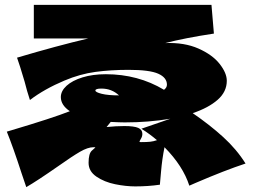

<svg xmlns="http://www.w3.org/2000/svg" viewBox="-20 -768 1040 789"><path d="M783 -16 758 -5Q732 -86 656 -163Q646 -113 642 -65Q638 -17 637 -9Q589 -2 536 -2Q497 -2 453 -11Q409 -20 376.5 -42Q344 -64 344 -99Q344 -137 357.5 -149Q371 -161 372 -162Q372 -163 364 -163Q341 -163 309 -144.5Q277 -126 219 -85Q133 -25 88 1L69 -55Q34 -163 8 -227L28 -233Q196 -283 267 -311Q230 -336 230 -369Q230 -394 253.5 -415.5Q277 -437 319 -450Q361 -463 415 -463Q547 -463 654 -399Q666 -408 666 -420Q666 -449 630.5 -465Q595 -481 508 -481Q435 -481 372 -472.5Q309 -464 245 -437Q162 -402 103 -357Q91 -393 81 -433Q60 -504 50 -531Q215 -580 343 -610H119V-748H849L859 -630Q740 -612 659 -591Q738 -594 795.5 -568.5Q853 -543 882.5 -505.5Q912 -468 912 -436Q912 -391 874.5 -358Q837 -325 772 -303Q842 -255 897 -205Q952 -155 989 -96Q904 -68 783 -16ZM372 -396Q372 -389 398 -382.5Q424 -376 469 -376Q439 -404 397 -404Q372 -404 372 -396ZM559 -184Q583 -184 597 -185.5Q611 -187 625 -192Q596 -217 561 -239L680 -280Q590 -265 493 -265Q473 -265 435 -267L418 -246Q457 -250 491 -250Q531 -250 548 -242.5Q565 -235 565 -218Q565 -208 560 -199.5Q555 -191 553.5 -187.5Q552 -184 559 -184Z"/></svg>

Font: Dela Gothic One
Style: Regular
Weight: 400
Designer: aratakana
Foundry: aratakana
Version: Version 1.004